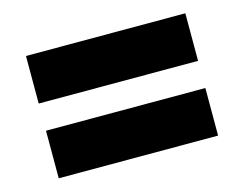

<svg xmlns="http://www.w3.org/2000/svg" viewBox="-61 -593 677 533"><g transform="rotate(-15 278.0 -327.0)"><path d="M506.8 -288.1V-151.4H48.8V-288.1ZM506.8 -502.9V-366.2H48.8V-502.9Z"/></g></svg>

Font: Estedad-FD Black
Style: Regular
Weight: 900
Designer: Amin Abedi
Version: Version 7.3